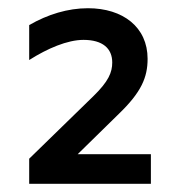

<svg xmlns="http://www.w3.org/2000/svg" viewBox="-20 -774 443 467"><path d="M51 -327H347V-399H169L269 -497C324 -550 339 -586 339 -631C339 -708 279 -754 194 -754C145 -754 96 -739 51 -713V-628C95 -656 144 -677 183 -677C230 -677 253 -656 253 -622C253 -598 244 -576 207 -540L51 -388Z"/></svg>

Font: Chess Sans SemiBold
Style: Regular
Weight: 600
Designer: Wolf Bōese
Foundry: Wolf Bōese
Version: Version 7.223;Glyphs 3.3 (3306)